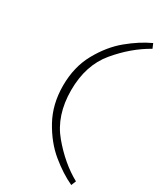

<svg xmlns="http://www.w3.org/2000/svg" viewBox="-234 -904 939 1115"><g transform="rotate(30 235.5 -347.0)"><path d="M116 -348Q116 -473 169.5 -569.5Q223 -666 297.5 -727.5Q372 -789 446 -823L459 -792Q350 -731 260 -623.5Q170 -516 170 -348Q170 -179 261.5 -70Q353 39 459 97L446 129Q374 96 299 34.5Q224 -27 170 -125Q116 -223 116 -348Z"/></g></svg>

Font: BioRhyme Expanded Light
Style: Regular
Weight: 300
Width: 7
Designer: Aoife Mooney
Foundry: Aoife Mooney Type
Version: Version 1.000